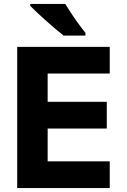

<svg xmlns="http://www.w3.org/2000/svg" viewBox="-20 -951 640 971"><path d="M67 0V-714H535V-579H221V-436H520V-301H221V-135H535V0ZM302 -771Q286 -783 262.5 -803Q239 -823 214 -845Q189 -867 167.5 -887.5Q146 -908 133 -921V-931H310Q323 -910 341.5 -882Q360 -854 379 -828Q398 -802 412 -785V-771Z"/></svg>

Font: Noto Sans Mono ExtraBold
Style: Regular
Weight: 800
Designer: Monotype Design Team
Foundry: Monotype Imaging Inc.
Version: Version 2.014